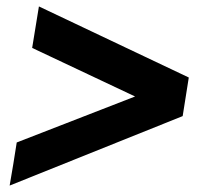

<svg xmlns="http://www.w3.org/2000/svg" viewBox="-20 -567 649 597"><path d="M32 -124C25 -79 18 -35 10 10L548 -206L567 -326L101 -547L80 -418L400 -267Z"/></svg>

Font: Bitter
Style: Bold Italic
Weight: 700
Designer: Sol Matas
Foundry: Sol Matas
Version: Version 1.002